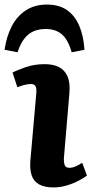

<svg xmlns="http://www.w3.org/2000/svg" viewBox="-49 -807 406 841"><path d="M110 -399Q112 -420 106.5 -429.5Q101 -439 87 -439Q74 -439 60 -435.5Q46 -432 27 -425L6 -489Q26 -500 64 -513Q102 -526 147 -526Q183 -526 208.5 -513.5Q234 -501 246.5 -473Q259 -445 255 -399L231 -116Q230 -95 234.5 -83.5Q239 -72 255 -72Q268 -72 282 -78Q296 -84 311 -94L332 -38Q319 -28 295.5 -15.5Q272 -3 243 5.5Q214 14 186 14Q146 14 122 0.5Q98 -13 89.5 -39.5Q81 -66 84 -103ZM156 -787Q209 -787 243.5 -763.5Q278 -740 297.5 -695.5Q317 -651 321 -589L265 -578Q249 -634 221.5 -657Q194 -680 152 -680Q103 -680 73.5 -654.5Q44 -629 28 -578L-29 -589Q-21 -646 2 -691Q25 -736 64 -761.5Q103 -787 156 -787Z"/></svg>

Font: Literata
Style: Bold Italic
Weight: 700
Italic angle: -2°
Designer: Latin by Veronika Burian and Jose Scaglione. Greek by Irene Vlachou. Cyrillic by Vera Evstafieva
Foundry: TypeTogether
Version: Version 3.103;gftools[0.9.29]